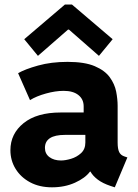

<svg xmlns="http://www.w3.org/2000/svg" viewBox="-20 -800 593 828"><path d="M204.1 7.8Q150.4 7.8 110.1 -13.7Q69.8 -35.2 47.4 -71.5Q24.9 -107.9 24.9 -152.3Q24.9 -223.1 81.8 -269Q138.7 -314.9 241.7 -314.9H340.8V-341.3Q340.8 -372.1 318.1 -390.1Q295.4 -408.2 254.4 -408.2Q219.2 -408.2 178 -396.7Q136.7 -385.3 109.4 -368.2L58.1 -484.4Q87.4 -501.5 144 -517.3Q200.7 -533.2 271.5 -533.2Q345.2 -533.2 388.7 -514.6Q432.1 -496.1 453.4 -466.8Q474.6 -437.5 481 -404.8Q487.3 -372.1 487.3 -343.3V-185.1Q487.3 -158.2 493.9 -144.3Q500.5 -130.4 517.6 -125L529.3 -121.1L475.1 7.8L457 2Q422.9 -9.3 401.4 -25.6Q379.9 -42 370.1 -60.1H368.2Q347.7 -32.2 303.5 -12.2Q259.3 7.8 204.1 7.8ZM243.2 -107.9Q261.7 -107.9 286.4 -115.2Q311 -122.6 329.6 -139.6Q348.1 -156.7 348.1 -185.5V-218.3H260.3Q173.8 -218.3 173.8 -162.1Q173.8 -136.7 193.4 -122.3Q212.9 -107.9 243.2 -107.9ZM143.6 -559.1 84.5 -630.9 259.8 -780.3H290.5L465.8 -630.9L406.7 -559.1L277.3 -672.4H273.4Z"/></svg>

Font: Reddit Sans ExtraBold
Style: Regular
Weight: 800
Designer: Stephen Hutchings
Foundry: Reddit
Version: Version 1.014; ttfautohint (v1.8.4.7-5d5b)